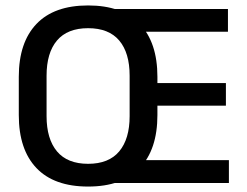

<svg xmlns="http://www.w3.org/2000/svg" viewBox="-20 -672 907 705"><path d="M303.5 13Q178.5 13 113.8 -55Q49 -123 49 -249.5V-390Q49 -516 113.8 -584Q178.5 -652 303.5 -652Q428.5 -652 493.2 -584Q558 -516 558 -390V-249.5Q558 -123 493.2 -55Q428.5 13 303.5 13ZM303.5 -70.5Q379.5 -70.5 417.8 -116.2Q456 -162 456 -245.5V-394Q456 -478 417.8 -523.2Q379.5 -568.5 303.5 -568.5Q227.5 -568.5 189.2 -523.2Q151 -478 151 -394V-245.5Q151 -162 189.2 -116.2Q227.5 -70.5 303.5 -70.5ZM385 0V-84H820.5V0ZM467.5 -284V-367H809.5V-284ZM384.5 -555.5V-639H817V-555.5Z"/></svg>

Font: Anek Gujarati Medium
Style: Regular
Weight: 500
Designer: Mrunmayee Ghaisas (Gujarati), Yesha Goshar (Latin)
Foundry: Ek Type
Version: Version 1.003